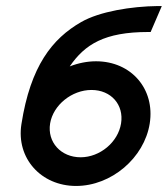

<svg xmlns="http://www.w3.org/2000/svg" viewBox="-20 -605 556 636"><path d="M51 -194C33 -81 116 11 232 11C349 11 458 -82 476 -196C494 -310 415 -402 298 -402C269 -402 239 -396 211 -385C261 -458 326 -499 471 -499H479L516 -585H503C415 -584 310 -567 249 -532C153 -477 81 -386 51 -194ZM146 -196C156 -257 218 -307 283 -307C348 -307 391 -258 381 -196C371 -134 311 -84 247 -84C182 -84 136 -134 146 -196Z"/></svg>

Font: Charger Pro
Style: ExBdObl
Weight: 400
Designer: Jasper
Foundry: Cannot Into Space Fonts
Version: Version 1.09